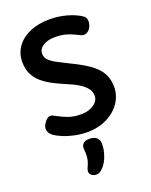

<svg xmlns="http://www.w3.org/2000/svg" viewBox="-191 -874 1007 1279"><g transform="rotate(-20 312.0 -234.5)"><path d="M545 -713Q553 -708 558.5 -698.5Q564 -689 564 -673Q564 -653 555.5 -635.5Q547 -618 533.5 -608Q520 -598 504 -598Q495 -598 484 -603Q473 -608 455 -617Q425 -632 393.5 -641Q362 -650 317 -650Q280 -650 254 -640Q228 -630 213.5 -613Q199 -596 199 -575Q199 -548 218.5 -528.5Q238 -509 271.5 -491.5Q305 -474 347 -453Q425 -416 475.5 -381Q526 -346 550.5 -303.5Q575 -261 575 -203Q575 -160 556 -120Q537 -80 501.5 -49Q466 -18 417 0.5Q368 19 307 19Q262 19 218 10Q174 1 138 -14Q102 -29 80 -44Q50 -68 50 -94Q50 -111 59.5 -128Q69 -145 82.5 -156.5Q96 -168 108 -168Q116 -168 126.5 -163.5Q137 -159 150 -151Q179 -135 216.5 -121Q254 -107 306 -107Q345 -107 373 -119Q401 -131 417 -150Q433 -169 433 -193Q433 -221 415 -245Q397 -269 361 -291Q325 -313 270 -335Q230 -352 192 -372Q154 -392 123 -418.5Q92 -445 74 -481.5Q56 -518 56 -568Q56 -629 89.5 -675.5Q123 -722 183.5 -748Q244 -774 324 -774Q386 -774 445 -757.5Q504 -741 545 -713ZM244 115Q242 93 256 79Q270 65 299 65Q335 65 352 81.5Q369 98 369 119Q370 153 361.5 185.5Q353 218 338.5 244Q324 270 306 286Q293 298 284.5 301.5Q276 305 264 305Q246 305 232 294.5Q218 284 218 267Q218 258 222 247.5Q226 237 232 224Q243 198 245 172Q247 146 244 115Z"/></g></svg>

Font: Playpen Sans SemiBold
Style: Regular
Weight: 600
Designer: Laura Meseguer, Veronika Burian, José Scaglione
Foundry: TypeTogether
Version: Version 1.001